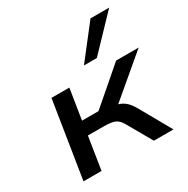

<svg xmlns="http://www.w3.org/2000/svg" viewBox="-172 -918 1046 1070"><g transform="rotate(-30 351.0 -383.5)"><path d="M63 0 141 -492H256L225 -297H331L557 -492H702L413 -248L399 -282Q434 -280 456 -271.5Q478 -263 495.5 -246Q513 -229 532 -195L642 0H516L427 -156Q414 -179 400 -190Q386 -201 364.5 -205Q343 -209 308 -209H212L179 0ZM388 -558 551 -767H671L471 -558Z"/></g></svg>

Font: Nunito Sans 10pt Expanded SemiBold
Style: Italic
Weight: 600
Width: 7
Italic angle: -9°
Designer: Vernon Adams
Foundry: Vernon Adams
Version: Version 3.101;gftools[0.9.27]